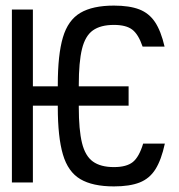

<svg xmlns="http://www.w3.org/2000/svg" viewBox="-20 -652 640 686"><path d="M387 14Q311 14 267 -12Q223 -38 204.8 -100Q186.5 -162 186.5 -269V-349Q186.5 -457 204.8 -518.5Q223 -580 267 -606Q311 -632 387 -632Q442.5 -632 477.5 -618.5Q512.5 -605 533.8 -573.2Q555 -541.5 568 -485.5H489.5Q474.5 -529.5 452.5 -546.2Q430.5 -563 387 -563Q339.5 -563 312 -543.5Q284.5 -524 273 -477.2Q261.5 -430.5 261.5 -349V-269Q261.5 -188 273 -141.2Q284.5 -94.5 312 -74.8Q339.5 -55 387 -55Q432 -55 454.5 -73Q477 -91 491.5 -139H569Q556.5 -81 535.5 -47.5Q514.5 -14 479 0Q443.5 14 387 14ZM22.5 0V-618H97.5V0ZM57 -274.5V-343.5H439.5V-274.5Z"/></svg>

Font: Victor Mono Thin
Style: Regular
Weight: 100
Monospace: yes
Designer: Rune Bjørnerås
Version: Version 1.561;gftools[0.9.30]